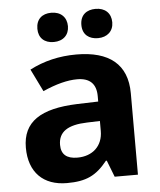

<svg xmlns="http://www.w3.org/2000/svg" viewBox="-54 -799 711 855"><g transform="rotate(-5 302.0 -371.0)"><path d="M139.2 -686C139.2 -645 165.5 -621.1 207 -621.1C249.5 -621.1 275.9 -647 275.9 -686C275.9 -725.6 250 -752 207 -752C165.5 -752 139.2 -728.5 139.2 -686ZM335.9 -686C335.9 -641.6 365.7 -621.1 404.8 -621.1C446.3 -621.1 474.1 -646.5 474.1 -686C474.1 -727.1 447.3 -752 404.8 -752C365.7 -752 335.9 -731.4 335.9 -686ZM528.8 0V-363.8C528.8 -494.1 448.2 -557.1 301.8 -557.1C225.1 -557.1 155.8 -540.5 92.8 -507.8L142.1 -407.2C201.2 -433.6 252.4 -446.8 295.9 -446.8C352.5 -446.8 380.9 -418.9 380.9 -363.8V-339.8L286.1 -336.9C122.6 -331.1 42 -278.8 42 -163.1C42 -52.2 106 9.8 210.9 9.8C296.4 9.8 341.8 -11.2 392.1 -74.2H396L424.8 0ZM380.9 -208C380.9 -142.1 335.9 -99.1 267.1 -99.1C218.8 -99.1 194.8 -120.1 194.8 -162.1C194.8 -220.7 236.8 -248.5 323.2 -251L380.9 -252.9Z"/></g></svg>

Font: Open Sans bold
Style: Bold
Weight: 700
Foundry: Ascender Corporation
Version: Version 1.100;PS 001.100;hotconv 1.0.88;makeotf.lib2.5.64775